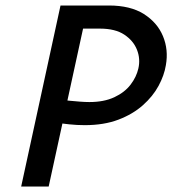

<svg xmlns="http://www.w3.org/2000/svg" viewBox="-20 -678 626 698"><path d="M288 -223Q260 -223 231.5 -226Q203 -229 173 -233L188 -317Q210 -314 230.5 -312Q251 -310 270.5 -308.5Q290 -307 305 -307Q358 -307 395.5 -324.5Q433 -342 454.5 -370Q476 -398 483 -429Q491 -464 478 -497Q465 -530 432 -552Q399 -574 343 -574H282L157 0H57L200 -658H376Q454 -658 503 -627Q552 -596 572.5 -546.5Q593 -497 583 -441Q577 -404 556.5 -366Q536 -328 499.5 -295.5Q463 -263 410.5 -243Q358 -223 288 -223Z"/></svg>

Font: Ysabeau Infant SemiBold
Style: Italic
Weight: 600
Italic angle: -12°
Designer: Christian Thalmann (Catharsis Fonts)
Version: Version 2.002; featfreeze: ss01,ss02,lnum